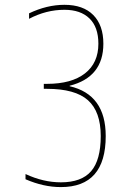

<svg xmlns="http://www.w3.org/2000/svg" viewBox="-20 -760 540 790"><path d="M266.6 -405.3Q415 -371.1 415 -200.2Q415 9.8 230.5 9.8Q159.2 9.8 85 -22.5V-43.9Q158.2 -9.8 230.5 -9.8Q315.4 -9.8 355 -55.7Q394.5 -101.6 394.5 -200.2Q394.5 -300.8 341.8 -347.7Q289.1 -394.5 173.8 -394.5H160.2V-415H173.8Q274.4 -415 329.6 -458Q384.8 -501 384.8 -580.1Q384.8 -648.4 348.1 -684.1Q311.5 -719.7 245.1 -719.7Q169.9 -719.7 99.6 -682.6V-705.1Q172.9 -740.2 245.1 -740.2Q322.3 -740.2 363.8 -698.2Q405.3 -656.2 405.3 -580.1Q405.3 -442.4 266.6 -407.2Z"/></svg>

Font: Mgen+ 1mn thin
Style: Regular
Weight: 100
Designer: [Source Han Sans]
Ryoko NISHIZUKA  (kana & ideographs); Paul D. Hunt (Latin, Greek & Cyrillic); Wenlong ZHANG  (bopomofo
Version: Version 1.059.20150602